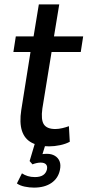

<svg xmlns="http://www.w3.org/2000/svg" viewBox="-20 -658 399 875"><path d="M204 9Q156 9 124 -8Q92 -25 80 -62Q68 -99 77 -157L119 -421H41L52 -492H133L157 -638H250L226 -492H359L348 -421H215L173 -163Q166 -112 180 -91Q194 -70 232 -70Q247 -70 264 -74Q281 -78 294 -83L298 -12Q280 -2 254 3.5Q228 9 204 9ZM135 197Q114 197 92.5 192.5Q71 188 57 178L80 132Q92 140 106.5 144.5Q121 149 139 149Q163 149 176.5 140Q190 131 194 114Q197 99 189.5 91Q182 83 165 83Q157 83 147.5 85Q138 87 128 91L115 76L143 -18H193L169 59L147 52Q156 47 168.5 45Q181 43 194 43Q215 43 230 52Q245 61 251.5 77Q258 93 253 117Q245 155 214 176Q183 197 135 197Z"/></svg>

Font: Nunito Sans 10pt Condensed SemiBold
Style: Italic
Weight: 600
Width: 3
Italic angle: -9°
Designer: Vernon Adams
Foundry: Vernon Adams
Version: Version 3.101;gftools[0.9.27]